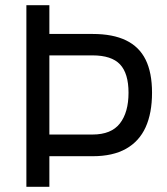

<svg xmlns="http://www.w3.org/2000/svg" viewBox="-20 -715 640 735"><path d="M81 0V-695H169V-585H335Q412 -585 462.5 -560.5Q513 -536 537.5 -486.5Q562 -437 562 -360Q562 -282 537.5 -228Q513 -174 462.5 -145.5Q412 -117 335 -117H169V0ZM169 -200H334Q406 -200 439 -242.5Q472 -285 472 -360Q472 -434 439.5 -468.5Q407 -503 334 -503H169Z"/></svg>

Font: Cairo Play Medium
Style: Regular
Weight: 500
Version: Version 3.119